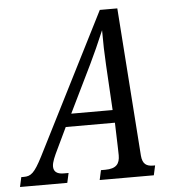

<svg xmlns="http://www.w3.org/2000/svg" viewBox="-110 -762 729 809"><g transform="rotate(-5 255.0 -357.0)"><path d="M-58 0H142L151 -41H130C100 -41 88 -54 88 -74C88 -92 99 -116 113 -145L156 -235H364L367 -138C367 -127 368 -115 368 -97C368 -61 353 -41 306 -41H288L279 0H508L517 -41H509C481 -41 464 -51 461 -87L416 -714H342L41 -119C7 -53 -8 -41 -38 -41H-49ZM282 -490C302 -532 321 -573 344 -628C344 -573 345 -531 348 -480L359 -289H184Z"/></g></svg>

Font: Noto Serif ExtraCondensed
Style: Italic
Weight: 400
Width: 2
Italic angle: -12°
Designer: Monotype Design Team
Foundry: Monotype Imaging Inc.
Version: Version 2.014